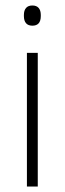

<svg xmlns="http://www.w3.org/2000/svg" viewBox="-20 -679 235 699"><path d="M78 0V-486.5H117.5V0ZM98 -585.5Q82.5 -585.5 74.8 -594.5Q67 -603.5 67 -620.5V-624.5Q67 -641 74.8 -650Q82.5 -659 98 -659Q113 -659 120.8 -650Q128.5 -641 128.5 -624.5V-620.5Q128.5 -603 120.8 -594.2Q113 -585.5 98 -585.5Z"/></svg>

Font: Anek Gurmukhi Medium ExtraLight
Style: Regular
Weight: 250
Version: Version 1.003